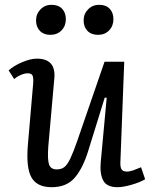

<svg xmlns="http://www.w3.org/2000/svg" viewBox="-20 -765 633 799"><path d="M16 -472Q38 -492 73 -506.5Q108 -521 133 -521Q214 -521 206 -438L181 -156Q177 -102 184 -81Q191 -60 216 -60Q235 -60 247.5 -69.5Q260 -79 272.5 -105Q285 -131 302 -180L415 -508H497L481 -91Q480 -69 486 -60Q492 -51 508 -51Q520 -51 535.5 -56.5Q551 -62 567 -69L584 -19Q562 -6 527 4Q492 14 469 14Q424 14 409.5 -14Q395 -42 399 -88L424 -358L416 -359L348 -140Q326 -67 292 -26.5Q258 14 195 14Q134 14 111 -26.5Q88 -67 96 -162L118 -417Q120 -443 115 -451.5Q110 -460 95 -460Q83 -460 67.5 -453.5Q52 -447 39 -436ZM130 -680Q130 -707 148.5 -726Q167 -745 194 -745Q223 -745 238.5 -728.5Q254 -712 254 -685Q254 -657 236 -638.5Q218 -620 189 -620Q162 -620 146 -636.5Q130 -653 130 -680ZM328 -680Q328 -707 346.5 -726Q365 -745 393 -745Q421 -745 436.5 -728.5Q452 -712 452 -685Q452 -657 434 -638.5Q416 -620 388 -620Q360 -620 344 -636.5Q328 -653 328 -680Z"/></svg>

Font: Literata 12pt
Style: Italic
Weight: 400
Italic angle: -2°
Designer: Latin by Veronika Burian and Jose Scaglione. Greek by Irene Vlachou. Cyrillic by Vera Evstafieva
Foundry: TypeTogether
Version: Version 3.002